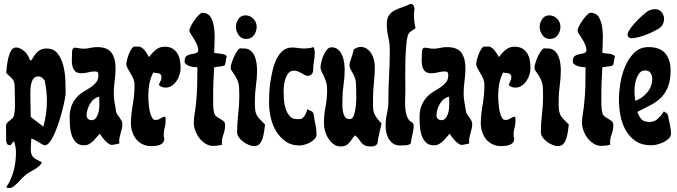

<svg xmlns="http://www.w3.org/2000/svg" viewBox="-20 -728 3392 962"><path d="M60 -490Q72 -490 83.5 -484Q95 -478 104.5 -469Q114 -460 120.5 -448.5Q127 -437 130 -426H137Q145 -438 151.5 -448.5Q158 -459 166.5 -467Q175 -475 186 -480Q197 -485 213 -485Q249 -485 268.5 -460Q288 -435 297 -400Q306 -365 307.5 -327.5Q309 -290 309 -265Q309 -254 304.5 -230Q300 -206 292.5 -176.5Q285 -147 275 -116Q265 -85 253.5 -59Q242 -33 229.5 -16.5Q217 0 205 0Q200 0 192 -4.5Q184 -9 174.5 -15Q165 -21 155 -26.5Q145 -32 137 -34Q137 -22 135.5 -9.5Q134 3 134 15Q134 34 137.5 44.5Q141 55 148.5 61.5Q156 68 166 73Q176 78 190 85Q185 96 176 104Q167 112 156 119Q145 126 133.5 132Q122 138 113 145Q95 159 79.5 176.5Q64 194 46 208Q37 214 26 214Q22 214 18.5 213Q15 212 11 211Q37 171 48.5 127.5Q60 84 60 36Q60 6 50 -20Q45 -18 39.5 -9Q34 0 31 0Q29 0 28 0Q27 0 25 -2Q17 -2 15 -8.5Q13 -15 11 -20L10 -98Q10 -106 15.5 -112Q21 -118 28.5 -123.5Q36 -129 42 -135Q48 -141 50 -149Q56 -176 55 -211.5Q54 -247 54 -275Q54 -296 52.5 -307.5Q51 -319 46 -327Q41 -335 32.5 -342Q24 -349 11 -363Q12 -375 14.5 -396.5Q17 -418 22 -439Q27 -460 36 -475Q45 -490 60 -490ZM172 -345Q156 -345 148 -334.5Q140 -324 136.5 -309Q133 -294 132.5 -278Q132 -262 132 -252Q132 -224 133 -197Q134 -170 134 -142Q150 -129 166 -117.5Q182 -106 197 -93Q215 -156 215 -223Q215 -272 204 -324Q199 -332 191 -338.5Q183 -345 172 -345Z M351 -489Q363 -489 375 -486.5Q387 -484 399 -484Q416 -484 432.5 -488Q449 -492 466 -492Q519 -492 539 -463.5Q559 -435 559 -387Q559 -355 554.5 -322.5Q550 -290 550 -258Q550 -238 554 -216Q558 -194 561 -174Q562 -163 567.5 -155Q573 -147 578.5 -139.5Q584 -132 588.5 -124Q593 -116 593 -106Q593 -93 590 -82Q587 -71 584 -59.5Q581 -48 578.5 -36Q576 -24 578 -9Q567 -7 557 -4.5Q547 -2 536 -2Q518 -10 504.5 -25.5Q491 -41 480 -58Q471 -49 463 -39Q455 -29 446 -20.5Q437 -12 426 -6Q415 0 401 0Q375 0 360.5 -15Q346 -30 339 -51.5Q332 -73 330.5 -97Q329 -121 329 -139Q329 -176 339.5 -200.5Q350 -225 366 -242Q382 -259 401 -270Q420 -281 436 -292Q452 -303 462.5 -316.5Q473 -330 473 -351Q473 -362 469.5 -366Q466 -370 455 -370Q438 -370 421.5 -365.5Q405 -361 388 -361Q366 -361 356 -371.5Q346 -382 342.5 -398Q339 -414 340 -433Q341 -452 341 -468Q341 -474 343 -479.5Q345 -485 351 -489ZM414 -149Q414 -139 421 -132.5Q428 -126 438 -126Q451 -126 458.5 -134.5Q466 -143 470.5 -155.5Q475 -168 476.5 -181.5Q478 -195 478 -204L477 -244Q447 -236 430.5 -207Q414 -178 414 -149Z M655 -495 664 -494Q676 -497 685.5 -492Q695 -487 702.5 -478.5Q710 -470 716 -460Q722 -450 727 -442Q741 -462 760 -478Q779 -494 805 -494Q829 -494 844.5 -484.5Q860 -475 869 -460Q878 -445 881.5 -425.5Q885 -406 885 -386Q885 -371 879.5 -353.5Q874 -336 864.5 -322Q855 -308 841 -298.5Q827 -289 809 -289Q789 -289 776 -302Q779 -312 784 -321Q789 -330 789 -341Q789 -350 785 -354.5Q781 -359 775 -360.5Q769 -362 761.5 -362.5Q754 -363 748 -365Q734 -338 728.5 -308.5Q723 -279 723 -249Q723 -237 724 -220.5Q725 -204 727.5 -186.5Q730 -169 735 -154Q740 -139 748 -130Q754 -127 760 -127Q773 -127 784 -134.5Q795 -142 808 -144Q809 -139 809.5 -135.5Q810 -132 810 -127Q810 -105 804.5 -85Q799 -65 801 -43Q803 -40 803 -33Q803 -20 796 -12.5Q789 -5 779 -1.5Q769 2 757.5 3Q746 4 737 4Q713 4 694 -5.5Q675 -15 662.5 -30.5Q650 -46 643 -66.5Q636 -87 636 -110Q636 -151 645 -201.5Q654 -252 654 -302Q654 -320 647.5 -334.5Q641 -349 633.5 -361.5Q626 -374 619.5 -385.5Q613 -397 613 -408Q613 -414 616.5 -428.5Q620 -443 626 -458Q632 -473 639.5 -484Q647 -495 655 -495Z M993 -664Q1024 -664 1037 -639.5Q1050 -615 1053.5 -582Q1057 -549 1055 -515.5Q1053 -482 1053 -464Q1061 -461 1069.5 -460.5Q1078 -460 1086 -459Q1094 -458 1102 -455.5Q1110 -453 1116 -447Q1111 -424 1110 -414Q1109 -404 1104.5 -400.5Q1100 -397 1089 -396Q1078 -395 1053 -391Q1051 -356 1049.5 -320.5Q1048 -285 1048 -250Q1048 -229 1048 -206Q1048 -183 1053 -163Q1056 -151 1064.5 -144.5Q1073 -138 1083 -132.5Q1093 -127 1100.5 -120.5Q1108 -114 1108 -102Q1108 -77 1099 -53.5Q1090 -30 1092 -2Q1081 0 1070 1.5Q1059 3 1048 3Q1028 3 1010 -8Q992 -19 979 -36Q966 -53 958.5 -73.5Q951 -94 951 -112Q951 -136 955.5 -160.5Q960 -185 962 -209Q967 -255 968 -300Q969 -345 969 -391Q952 -391 935.5 -395Q919 -399 906 -412L905 -422Q905 -440 913.5 -446.5Q922 -453 933 -455.5Q944 -458 955.5 -460Q967 -462 973 -471V-475Q973 -491 966 -506.5Q959 -522 951 -534.5Q943 -547 936 -557.5Q929 -568 929 -576Q929 -583 936.5 -597.5Q944 -612 954.5 -627Q965 -642 976 -653Q987 -664 993 -664Z M1210 -651Q1233 -651 1249.5 -634Q1266 -617 1266 -594Q1266 -571 1252.5 -552Q1239 -533 1213 -533Q1189 -533 1175.5 -552.5Q1162 -572 1162 -594Q1162 -614 1174.5 -632.5Q1187 -651 1210 -651ZM1186 -486Q1192 -486 1196 -485Q1218 -487 1232.5 -476.5Q1247 -466 1254.5 -449.5Q1262 -433 1265 -413Q1268 -393 1268 -377Q1268 -338 1262.5 -299Q1257 -260 1257 -220Q1257 -194 1258.5 -179.5Q1260 -165 1265 -154Q1270 -143 1280.5 -132Q1291 -121 1308 -104Q1306 -89 1303.5 -70.5Q1301 -52 1296 -35.5Q1291 -19 1281 -7.5Q1271 4 1253 4Q1241 4 1226.5 -2Q1212 -8 1199 -17.5Q1186 -27 1177 -39.5Q1168 -52 1168 -64Q1168 -110 1173.5 -155.5Q1179 -201 1179 -247Q1179 -272 1178 -288.5Q1177 -305 1172.5 -318.5Q1168 -332 1159.5 -346Q1151 -360 1137 -380L1136 -391Q1136 -398 1141 -414Q1146 -430 1153.5 -446Q1161 -462 1169.5 -474Q1178 -486 1186 -486Z M1443 -490Q1458 -490 1473 -487.5Q1488 -485 1503 -485Q1530 -485 1552 -492Q1557 -477 1557 -465Q1557 -442 1553 -420Q1549 -398 1549 -375Q1549 -364 1541 -356Q1533 -348 1522 -348Q1515 -348 1507.5 -352Q1500 -356 1491.5 -361Q1483 -366 1473.5 -370Q1464 -374 1453 -374Q1436 -374 1426 -362.5Q1416 -351 1410.5 -335Q1405 -319 1403 -301Q1401 -283 1401 -271Q1401 -254 1402.5 -230Q1404 -206 1411 -184Q1418 -162 1431.5 -146.5Q1445 -131 1469 -131L1489 -132Q1503 -140 1509.5 -153.5Q1516 -167 1521 -181Q1531 -174 1540.5 -170.5Q1550 -167 1552 -153Q1555 -130 1560.5 -104Q1566 -78 1566 -55Q1566 -42 1556.5 -32Q1547 -22 1534 -14.5Q1521 -7 1506 -3Q1491 1 1481 1Q1440 1 1411.5 -19Q1383 -39 1364 -70Q1345 -101 1336.5 -139Q1328 -177 1328 -212Q1328 -230 1329 -257.5Q1330 -285 1334.5 -316Q1339 -347 1346.5 -378Q1354 -409 1366.5 -434Q1379 -459 1398 -474.5Q1417 -490 1443 -490Z M1752 -480Q1760 -485 1768.5 -489Q1777 -493 1786 -493Q1805 -493 1818.5 -483.5Q1832 -474 1841 -459Q1850 -444 1854 -426.5Q1858 -409 1858 -393Q1858 -354 1853.5 -314.5Q1849 -275 1849 -235Q1849 -210 1849 -194Q1849 -178 1853 -165Q1857 -152 1866 -139.5Q1875 -127 1892 -109Q1886 -83 1880 -58.5Q1874 -34 1871 -8Q1861 6 1842 6Q1820 6 1809 1Q1798 -4 1791 -12.5Q1784 -21 1777.5 -31Q1771 -41 1759 -50Q1750 -41 1743.5 -31Q1737 -21 1729.5 -12.5Q1722 -4 1712 1Q1702 6 1687 6Q1667 6 1651.5 -5.5Q1636 -17 1625 -34.5Q1614 -52 1608.5 -72Q1603 -92 1603 -109Q1603 -152 1611 -193.5Q1619 -235 1619 -278Q1619 -300 1614 -316.5Q1609 -333 1602.5 -346.5Q1596 -360 1591 -370.5Q1586 -381 1586 -390Q1586 -400 1590 -417Q1594 -434 1601 -450.5Q1608 -467 1618 -479Q1628 -491 1641 -491Q1662 -491 1675 -479Q1688 -467 1695 -449.5Q1702 -432 1704.5 -412.5Q1707 -393 1707 -377Q1707 -341 1701.5 -305Q1696 -269 1696 -232Q1696 -221 1695.5 -203.5Q1695 -186 1698 -170Q1701 -154 1708.5 -142.5Q1716 -131 1732 -131Q1747 -131 1754 -153Q1761 -175 1763.5 -203.5Q1766 -232 1765 -260Q1764 -288 1764 -299Q1764 -321 1759 -335.5Q1754 -350 1747.5 -361Q1741 -372 1736 -381.5Q1731 -391 1731 -403Q1731 -408 1734 -417.5Q1737 -427 1740.5 -438Q1744 -449 1747.5 -460.5Q1751 -472 1752 -480Z M2039 -708Q2050 -708 2054.5 -695Q2059 -682 2055 -674L2054 -652Q2054 -621 2062 -587Q2052 -579 2040.5 -572Q2029 -565 2024 -552Q2018 -534 2015 -497Q2012 -460 2011 -418.5Q2010 -377 2010.5 -338Q2011 -299 2011 -277Q2011 -259 2010 -237.5Q2009 -216 2010 -195Q2011 -174 2016 -154.5Q2021 -135 2034 -121Q2053 -114 2053 -96Q2053 -79 2046.5 -53.5Q2040 -28 2038 -9Q2029 -1 2012.5 0Q1996 1 1985 1Q1965 1 1951 -8Q1937 -17 1928.5 -31Q1920 -45 1916 -62Q1912 -79 1912 -96Q1912 -128 1919 -159.5Q1926 -191 1926 -223Q1926 -287 1929.5 -350.5Q1933 -414 1933 -478Q1933 -510 1925.5 -542.5Q1918 -575 1918 -607Q1918 -635 1928.5 -650.5Q1939 -666 1955.5 -675Q1972 -684 1992 -690.5Q2012 -697 2031 -706Q2034 -708 2039 -708Z M2104 -489Q2116 -489 2128 -486.5Q2140 -484 2152 -484Q2169 -484 2185.5 -488Q2202 -492 2219 -492Q2272 -492 2292 -463.5Q2312 -435 2312 -387Q2312 -355 2307.5 -322.5Q2303 -290 2303 -258Q2303 -238 2307 -216Q2311 -194 2314 -174Q2315 -163 2320.5 -155Q2326 -147 2331.5 -139.5Q2337 -132 2341.5 -124Q2346 -116 2346 -106Q2346 -93 2343 -82Q2340 -71 2337 -59.5Q2334 -48 2331.5 -36Q2329 -24 2331 -9Q2320 -7 2310 -4.5Q2300 -2 2289 -2Q2271 -10 2257.5 -25.5Q2244 -41 2233 -58Q2224 -49 2216 -39Q2208 -29 2199 -20.5Q2190 -12 2179 -6Q2168 0 2154 0Q2128 0 2113.5 -15Q2099 -30 2092 -51.5Q2085 -73 2083.5 -97Q2082 -121 2082 -139Q2082 -176 2092.5 -200.5Q2103 -225 2119 -242Q2135 -259 2154 -270Q2173 -281 2189 -292Q2205 -303 2215.5 -316.5Q2226 -330 2226 -351Q2226 -362 2222.5 -366Q2219 -370 2208 -370Q2191 -370 2174.5 -365.5Q2158 -361 2141 -361Q2119 -361 2109 -371.5Q2099 -382 2095.5 -398Q2092 -414 2093 -433Q2094 -452 2094 -468Q2094 -474 2096 -479.5Q2098 -485 2104 -489ZM2167 -149Q2167 -139 2174 -132.5Q2181 -126 2191 -126Q2204 -126 2211.5 -134.5Q2219 -143 2223.5 -155.5Q2228 -168 2229.5 -181.5Q2231 -195 2231 -204L2230 -244Q2200 -236 2183.5 -207Q2167 -178 2167 -149Z M2408 -495 2417 -494Q2429 -497 2438.5 -492Q2448 -487 2455.5 -478.5Q2463 -470 2469 -460Q2475 -450 2480 -442Q2494 -462 2513 -478Q2532 -494 2558 -494Q2582 -494 2597.5 -484.5Q2613 -475 2622 -460Q2631 -445 2634.5 -425.5Q2638 -406 2638 -386Q2638 -371 2632.5 -353.5Q2627 -336 2617.5 -322Q2608 -308 2594 -298.5Q2580 -289 2562 -289Q2542 -289 2529 -302Q2532 -312 2537 -321Q2542 -330 2542 -341Q2542 -350 2538 -354.5Q2534 -359 2528 -360.5Q2522 -362 2514.5 -362.5Q2507 -363 2501 -365Q2487 -338 2481.5 -308.5Q2476 -279 2476 -249Q2476 -237 2477 -220.5Q2478 -204 2480.5 -186.5Q2483 -169 2488 -154Q2493 -139 2501 -130Q2507 -127 2513 -127Q2526 -127 2537 -134.5Q2548 -142 2561 -144Q2562 -139 2562.5 -135.5Q2563 -132 2563 -127Q2563 -105 2557.5 -85Q2552 -65 2554 -43Q2556 -40 2556 -33Q2556 -20 2549 -12.5Q2542 -5 2532 -1.5Q2522 2 2510.5 3Q2499 4 2490 4Q2466 4 2447 -5.5Q2428 -15 2415.5 -30.5Q2403 -46 2396 -66.5Q2389 -87 2389 -110Q2389 -151 2398 -201.5Q2407 -252 2407 -302Q2407 -320 2400.5 -334.5Q2394 -349 2386.5 -361.5Q2379 -374 2372.5 -385.5Q2366 -397 2366 -408Q2366 -414 2369.5 -428.5Q2373 -443 2379 -458Q2385 -473 2392.5 -484Q2400 -495 2408 -495Z M2732 -651Q2755 -651 2771.5 -634Q2788 -617 2788 -594Q2788 -571 2774.5 -552Q2761 -533 2735 -533Q2711 -533 2697.5 -552.5Q2684 -572 2684 -594Q2684 -614 2696.5 -632.5Q2709 -651 2732 -651ZM2708 -486Q2714 -486 2718 -485Q2740 -487 2754.5 -476.5Q2769 -466 2776.5 -449.5Q2784 -433 2787 -413Q2790 -393 2790 -377Q2790 -338 2784.5 -299Q2779 -260 2779 -220Q2779 -194 2780.5 -179.5Q2782 -165 2787 -154Q2792 -143 2802.5 -132Q2813 -121 2830 -104Q2828 -89 2825.5 -70.5Q2823 -52 2818 -35.5Q2813 -19 2803 -7.5Q2793 4 2775 4Q2763 4 2748.5 -2Q2734 -8 2721 -17.5Q2708 -27 2699 -39.5Q2690 -52 2690 -64Q2690 -110 2695.5 -155.5Q2701 -201 2701 -247Q2701 -272 2700 -288.5Q2699 -305 2694.5 -318.5Q2690 -332 2681.5 -346Q2673 -360 2659 -380L2658 -391Q2658 -398 2663 -414Q2668 -430 2675.5 -446Q2683 -462 2691.5 -474Q2700 -486 2708 -486Z M2938 -664Q2969 -664 2982 -639.5Q2995 -615 2998.5 -582Q3002 -549 3000 -515.5Q2998 -482 2998 -464Q3006 -461 3014.5 -460.5Q3023 -460 3031 -459Q3039 -458 3047 -455.5Q3055 -453 3061 -447Q3056 -424 3055 -414Q3054 -404 3049.5 -400.5Q3045 -397 3034 -396Q3023 -395 2998 -391Q2996 -356 2994.5 -320.5Q2993 -285 2993 -250Q2993 -229 2993 -206Q2993 -183 2998 -163Q3001 -151 3009.5 -144.5Q3018 -138 3028 -132.5Q3038 -127 3045.5 -120.5Q3053 -114 3053 -102Q3053 -77 3044 -53.5Q3035 -30 3037 -2Q3026 0 3015 1.5Q3004 3 2993 3Q2973 3 2955 -8Q2937 -19 2924 -36Q2911 -53 2903.5 -73.5Q2896 -94 2896 -112Q2896 -136 2900.5 -160.5Q2905 -185 2907 -209Q2912 -255 2913 -300Q2914 -345 2914 -391Q2897 -391 2880.5 -395Q2864 -399 2851 -412L2850 -422Q2850 -440 2858.5 -446.5Q2867 -453 2878 -455.5Q2889 -458 2900.5 -460Q2912 -462 2918 -471V-475Q2918 -491 2911 -506.5Q2904 -522 2896 -534.5Q2888 -547 2881 -557.5Q2874 -568 2874 -576Q2874 -583 2881.5 -597.5Q2889 -612 2899.5 -627Q2910 -642 2921 -653Q2932 -664 2938 -664Z M3229 -492Q3287 -492 3313.5 -460.5Q3340 -429 3340 -376Q3340 -328 3328 -296Q3316 -264 3294.5 -241.5Q3273 -219 3242 -202.5Q3211 -186 3173 -167Q3183 -142 3195 -129.5Q3207 -117 3236 -117Q3259 -117 3277 -134Q3295 -151 3306 -170Q3313 -165 3319 -161.5Q3325 -158 3327 -149Q3331 -130 3336.5 -104Q3342 -78 3342 -59Q3342 -45 3331 -34Q3320 -23 3304.5 -15.5Q3289 -8 3272.5 -4Q3256 0 3244 0Q3196 0 3165 -21Q3134 -42 3115 -75.5Q3096 -109 3088.5 -150Q3081 -191 3081 -231Q3081 -264 3088 -309Q3095 -354 3112 -394.5Q3129 -435 3157.5 -463.5Q3186 -492 3229 -492ZM3159 -271Q3159 -259 3160 -247Q3161 -235 3163 -223Q3198 -235 3223 -265Q3248 -295 3248 -333Q3248 -350 3239.5 -362.5Q3231 -375 3211 -375Q3195 -375 3185 -363Q3175 -351 3169 -334.5Q3163 -318 3161 -300.5Q3159 -283 3159 -271ZM3298 -663Q3311 -644 3306 -621Q3301 -598 3282 -585Q3272 -579 3249.5 -568Q3227 -557 3202 -548.5Q3177 -540 3155.5 -537Q3134 -534 3127 -545Q3120 -555 3131 -573.5Q3142 -592 3159.5 -611.5Q3177 -631 3196 -648Q3215 -665 3224 -671Q3241 -682 3263 -682Q3285 -682 3298 -663Z"/></svg>

Font: Reclame
Style: Regular
Weight: 400
Designer: Peter Wiegel
Foundry: Peter Wiegel
Version: Version 1.000